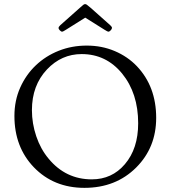

<svg xmlns="http://www.w3.org/2000/svg" viewBox="-20 -884 814 916"><path d="M294.9 -742.2Q280.8 -732.9 276.1 -732.9Q271.5 -732.9 265.4 -739.3Q259.3 -745.6 259.3 -750Q259.3 -756.3 267.6 -763.7L360.4 -846.2Q367.2 -852.1 371.3 -855.7Q375.5 -859.4 377.9 -861.3Q382.3 -864.3 385.3 -864.3Q388.2 -864.3 389.9 -863.8Q391.6 -863.3 394.5 -861.3Q398.4 -858.9 413.1 -846.2L505.9 -763.7Q514.2 -756.3 514.2 -751Q514.2 -745.6 508.1 -739.3Q502 -732.9 498 -732.9Q492.7 -732.9 478.5 -742.2L386.7 -799.8ZM48.8 -330.6Q48.8 -404.3 76.4 -466.1Q104 -527.8 151.1 -572.5Q198.2 -617.2 260.3 -641.8Q322.3 -666.5 394 -666.5Q465.8 -666.5 527.3 -640.4Q588.9 -614.3 632.8 -568.4Q725.1 -471.2 725.1 -321.8Q725.1 -180.2 629.9 -85Q532.7 12.2 382.8 12.2Q236.3 12.2 141.6 -85.9Q48.8 -182.6 48.8 -330.6ZM132.3 -358.4Q132.3 -294.9 153.1 -233.6Q173.8 -172.4 211.9 -127Q293.5 -28.3 418 -28.3Q514.2 -28.3 575.7 -100.6Q639.2 -174.8 639.2 -295.9Q639.2 -439 562.5 -533.2Q486.3 -626 369.6 -626Q273.4 -626 204.1 -552.7Q132.3 -476.6 132.3 -358.4Z"/></svg>

Font: Ovo
Style: Regular
Weight: 400
Designer: Nicole Fally
Foundry: Sorkin Type Co.
Version: Version 1.001